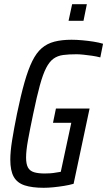

<svg xmlns="http://www.w3.org/2000/svg" viewBox="-20 -885 510 913"><path d="M188 8Q133 8 97.5 -3.5Q62 -15 45.5 -44Q29 -73 29 -126Q29 -164 37.5 -217.5Q46 -271 61 -345Q79 -432 96.5 -493.5Q114 -555 133.5 -594.5Q153 -634 178.5 -656Q204 -678 239 -687Q274 -696 320 -696Q344 -696 371.5 -693.5Q399 -691 424.5 -687Q450 -683 470 -677L457 -612Q438 -617 417 -620Q396 -623 376.5 -625Q357 -627 344 -627Q307 -627 280.5 -623.5Q254 -620 234.5 -606Q215 -592 199.5 -562Q184 -532 169.5 -479Q155 -426 138 -344Q122 -268 113 -218Q104 -168 104 -136Q104 -105 113 -88.5Q122 -72 142 -66Q162 -60 193 -60Q206 -60 220 -61Q234 -62 247 -64.5Q260 -67 269 -68L319 -301H232L246 -369H406L330 -11Q309 -5 284 -1Q259 3 234 5.5Q209 8 188 8ZM306 -786 323 -865H393L377 -786Z"/></svg>

Font: Saira Condensed
Style: Italic
Weight: 400
Width: 3
Italic angle: -12°
Designer: Hector Gatti with collaboration of the Omnibus-Type team
Foundry: Omnibus-Type
Version: Version 1.100